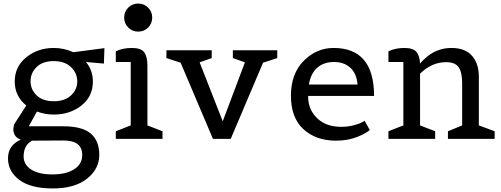

<svg xmlns="http://www.w3.org/2000/svg" viewBox="-20 -782 2821 1081"><path d="M503 -323Q503 -239 438.5 -188Q374 -137 283 -137Q233 -137 188 -154L142 -71H336Q443 -71 491 -30Q539 11 539 90Q539 169 470 224Q401 279 277 279Q153 279 89 231Q25 183 25 109.5Q25 36 97 4Q55 -10 55 -56L59 -81Q116 -168 128 -188Q63 -240 63 -323.5Q63 -407 128 -459.5Q193 -512 283 -512Q340 -512 393 -488L568 -511L565 -424L464 -433Q503 -386 503 -323ZM113 99Q113 145 155.5 172.5Q198 200 275 200Q352 200 397.5 171Q443 142 443 91Q443 9 338 9L160 10Q113 36 113 99ZM283 -212Q345 -212 380 -245Q415 -278 415 -324Q415 -370 380 -404Q345 -438 282.5 -438Q220 -438 186 -404.5Q152 -371 152 -324.5Q152 -278 186.5 -245Q221 -212 283 -212Z M895 0H632V-43L716 -76V-433H632V-493Q671 -512 722.5 -512Q774 -512 792 -487.5Q810 -463 810 -413V-76L895 -43ZM814 -627Q791 -604 758 -604Q725 -604 702 -627Q679 -650 679 -683Q679 -716 702 -739Q725 -762 758 -762Q791 -762 814 -739Q837 -716 837 -683Q837 -650 814 -627Z M917 -499H1172V-455L1104 -431L1234 -99L1359 -431L1291 -455V-499H1541V-455L1461 -429L1279 0H1179L997 -429L917 -455Z M1872 10Q1759 10 1688.5 -54.5Q1618 -119 1618 -243Q1618 -367 1690 -439.5Q1762 -512 1858 -512Q2086 -512 2086 -242H1715V-237Q1715 -166 1765 -117Q1815 -68 1901 -68Q1938 -68 1971 -76.5Q2004 -85 2019 -94L2033 -102L2062 -50Q2059 -48 2053.5 -43.5Q2048 -39 2030 -29Q2012 -19 1991 -11Q1938 10 1872 10ZM1719 -306H1993Q1988 -368 1952.5 -400.5Q1917 -433 1860.5 -433Q1804 -433 1767 -401.5Q1730 -370 1719 -306Z M2765 0H2502V-43L2582 -76V-315Q2582 -374 2562.5 -403Q2543 -432 2492 -432Q2410 -432 2345 -367V-76L2430 -43V0H2167V-43L2251 -76V-433H2167V-493Q2206 -512 2256 -512Q2306 -512 2324.5 -490Q2343 -468 2345 -424Q2359 -442 2387 -465Q2446 -512 2522 -512Q2598 -512 2637 -468.5Q2676 -425 2676 -350V-76L2765 -43Z"/></svg>

Font: Belgrano
Style: Regular
Weight: 400
Designer: Daniel Hernandez
Foundry: Daniel Hernndez
Version: Version 1.003